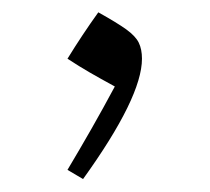

<svg xmlns="http://www.w3.org/2000/svg" viewBox="-20 -757 335 307"><path d="M137.2 -737.3Q167 -720.7 181.9 -710Q196.8 -699.2 201.9 -688.7Q207 -678.2 207 -663.1Q207 -601.6 112.8 -470.7L87.9 -485.4Q107.4 -518.1 126.2 -551Q145 -584 163.6 -618.7Q138.7 -632.3 123 -641.4Q107.4 -650.4 87.9 -663.1Q111.3 -701.2 137.2 -737.3Z"/></svg>

Font: Pinar DS1 Light
Style: Regular
Weight: 300
Designer: Amin Abedi
Version: Version 3.000